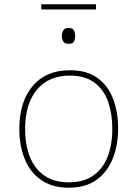

<svg xmlns="http://www.w3.org/2000/svg" viewBox="-20 -864 640 894"><path d="M300 10Q223 10 171.5 -26Q120 -62 95 -124Q70 -186 70 -264Q70 -390 132 -463.5Q194 -537 305 -537Q385 -537 434.5 -500.5Q484 -464 507 -403Q530 -342 530 -267Q530 -188 505 -125.5Q480 -63 429.5 -26.5Q379 10 300 10ZM300 -15Q370 -15 415 -47Q460 -79 481.5 -135.5Q503 -192 503 -265Q503 -334 483.5 -390Q464 -446 420.5 -479Q377 -512 305 -512Q207 -512 152 -446.5Q97 -381 97 -263Q97 -190 119 -134Q141 -78 186.5 -46.5Q232 -15 300 -15ZM300 -660Q281 -660 274.5 -671Q268 -682 268 -697Q268 -711 274.5 -722.5Q281 -734 300 -734Q318 -734 324 -722.5Q330 -711 330 -697Q330 -684 325 -672Q320 -660 300 -660ZM172 -820V-844H427V-820Z"/></svg>

Font: Noto Sans Mono Thin
Style: Regular
Weight: 100
Designer: Monotype Design Team
Foundry: Monotype Imaging Inc.
Version: Version 2.014